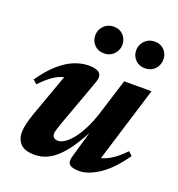

<svg xmlns="http://www.w3.org/2000/svg" viewBox="-124 -761 809 875"><g transform="rotate(20 281.0 -324.0)"><path d="M304.5 -38 361.5 -237 372.5 -228Q341.5 -163 313.2 -117Q285 -71 257 -42.2Q229 -13.5 200.2 -0.2Q171.5 13 139.5 13Q91.5 13 71 -8.5Q50.5 -30 50.5 -64Q50.5 -82 55.8 -105.2Q61 -128.5 71 -156.5L160 -404.5L185.5 -369.5Q160 -370.5 136.5 -363Q113 -355.5 89 -338Q65 -320.5 38 -291.5L19 -308.5Q55.5 -361 91.8 -393Q128 -425 164 -439.5Q200 -454 234.5 -454Q273.5 -454 287.2 -439.5Q301 -425 290 -394.5L203.5 -156.5Q197 -137.5 193.8 -126.5Q190.5 -115.5 190.5 -107.5Q190.5 -96.5 197.8 -90Q205 -83.5 218.5 -83.5Q233.5 -83.5 251.8 -96Q270 -108.5 288.5 -132.2Q307 -156 324.2 -190.2Q341.5 -224.5 355 -267.5L409.5 -441.5H542L418 -38.5L398.5 -71.5Q419 -72 441.2 -79.8Q463.5 -87.5 488 -104.5Q512.5 -121.5 539.5 -150L558 -133Q505 -57 452 -22Q399 13 355.5 13Q321 13 308.8 1.2Q296.5 -10.5 304.5 -38ZM278 -529.5Q250 -529.5 232 -548Q214 -566.5 214 -593Q214 -611.5 222.5 -626.5Q231 -641.5 246 -650.5Q261 -659.5 281 -659.5Q309.5 -659.5 327.2 -641Q345 -622.5 345 -595.5Q345 -577.5 336.5 -562.5Q328 -547.5 313.2 -538.5Q298.5 -529.5 278 -529.5ZM477 -529.5Q448.5 -529.5 430.5 -548Q412.5 -566.5 412.5 -593Q412.5 -611.5 421.2 -626.5Q430 -641.5 445 -650.5Q460 -659.5 479.5 -659.5Q508 -659.5 525.8 -641Q543.5 -622.5 543.5 -595.5Q543.5 -577.5 535.2 -562.5Q527 -547.5 512 -538.5Q497 -529.5 477 -529.5Z"/></g></svg>

Font: Newsreader 24pt
Style: Bold Italic
Weight: 700
Italic angle: -17°
Designer: Hugues Gentile
Foundry: Production Type
Version: Version 1.003